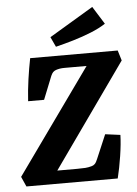

<svg xmlns="http://www.w3.org/2000/svg" viewBox="-55 -820 616 863"><g transform="rotate(-5 253.5 -389.0)"><path d="M29 0 9 -45 357 -532 368 -516H275Q259 -516 246.5 -516Q234 -516 225 -514.5Q216 -513 207 -510Q199 -507 194 -502Q189 -497 184 -486L142 -381H70Q73 -429 80 -478.5Q87 -528 96 -573H491L505 -527L160 -40L141 -59H263Q286 -59 300 -60Q314 -61 328 -65Q337 -67 343.5 -73.5Q350 -80 356 -95L402 -203L470 -194Q469 -154 460.5 -99Q452 -44 441 0ZM216 -614 195 -659 394 -778 444 -698Q417 -680 377.5 -664Q338 -648 295.5 -635.5Q253 -623 216 -614Z"/></g></svg>

Font: Yrsa
Style: Italic
Weight: 400
Italic angle: -7.10001°
Designer: Anna Giedrys (Yrsa+Rasa design), David Brezina (Yrsa art-direction, Rasa art-direction, design)
Foundry: Rosetta Type Foundry
Version: Version 2.004